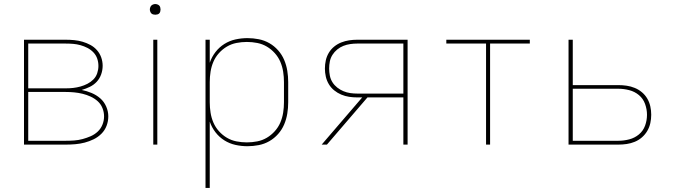

<svg xmlns="http://www.w3.org/2000/svg" viewBox="-20 -717 3340 952"><path d="M99 0V-520H306Q327 -520 348 -518Q369 -516 389.5 -510Q410 -504 428.5 -494Q447 -484 461 -468Q475 -452 482 -432Q489 -412 489 -391Q489 -369 481.5 -348Q474 -327 459.5 -311.5Q445 -296 425.5 -286.5Q406 -277 385 -271Q410 -266 434 -256Q458 -246 477 -229.5Q496 -213 506.5 -189Q517 -165 517 -140Q517 -116 508.5 -93.5Q500 -71 483 -54Q466 -37 444.5 -26.5Q423 -16 400 -10Q377 -4 353.5 -2Q330 0 306 0ZM120 -279H306Q325 -279 343 -281Q361 -283 379 -288Q397 -293 413.5 -301.5Q430 -310 443 -323Q456 -336 462 -354Q468 -372 468 -390Q468 -409 462 -426.5Q456 -444 443 -457.5Q430 -471 413.5 -479.5Q397 -488 379 -493Q361 -498 343 -499.5Q325 -501 306 -501H120ZM306 -19Q327 -19 348 -20.5Q369 -22 389.5 -27.5Q410 -33 429.5 -41.5Q449 -50 464.5 -64.5Q480 -79 488 -99Q496 -119 496 -140Q496 -161 488 -181Q480 -201 464.5 -215Q449 -229 429.5 -238Q410 -247 389.5 -252Q369 -257 348 -259Q327 -261 306 -261H120V-19Z M740 0V-520H760V0ZM750 -644Q745 -644 739.5 -645.5Q734 -647 730.5 -650.5Q727 -654 725 -659.5Q723 -665 723 -670Q723 -675 725 -680.5Q727 -686 730.5 -689.5Q734 -693 739.5 -695Q745 -697 750 -697Q755 -697 760.5 -695Q766 -693 769.5 -689.5Q773 -686 774.5 -680.5Q776 -675 776 -670Q776 -665 774.5 -659.5Q773 -654 769.5 -650.5Q766 -647 760.5 -645.5Q755 -644 750 -644Z M999 215V-520H1020V-406Q1030 -435 1048.5 -459Q1067 -483 1092.5 -499Q1118 -515 1147.5 -521.5Q1177 -528 1207 -528Q1235 -528 1263 -522.5Q1291 -517 1315.5 -503Q1340 -489 1359 -467.5Q1378 -446 1389 -420Q1400 -394 1404.5 -366Q1409 -338 1409 -310V-210Q1409 -182 1404.5 -154Q1400 -126 1389 -100Q1378 -74 1359 -52.5Q1340 -31 1315.5 -17Q1291 -3 1263 2.5Q1235 8 1207 8Q1177 8 1147.5 1.5Q1118 -5 1092.5 -21Q1067 -37 1048.5 -61Q1030 -85 1020 -114V215ZM1204 -11Q1230 -11 1255.5 -16Q1281 -21 1303 -34Q1325 -47 1342.5 -66.5Q1360 -86 1370 -109.5Q1380 -133 1384 -158.5Q1388 -184 1388 -210V-310Q1388 -336 1384 -361.5Q1380 -387 1370 -410.5Q1360 -434 1342.5 -453.5Q1325 -473 1303 -486Q1281 -499 1255.5 -504Q1230 -509 1204 -509Q1178 -509 1152.5 -504Q1127 -499 1105 -486Q1083 -473 1065.5 -453.5Q1048 -434 1038 -410.5Q1028 -387 1024 -361.5Q1020 -336 1020 -310V-210Q1020 -184 1024 -158.5Q1028 -133 1038 -109.5Q1048 -86 1065.5 -66.5Q1083 -47 1105 -34Q1127 -21 1152.5 -16Q1178 -11 1204 -11Z M1601 0H1575L1776 -234H1751Q1731 -234 1711 -237Q1691 -240 1672 -248Q1653 -256 1637 -269Q1621 -282 1610.5 -299.5Q1600 -317 1595.5 -337Q1591 -357 1591 -377Q1591 -398 1595.5 -418Q1600 -438 1610.5 -455.5Q1621 -473 1637 -486Q1653 -499 1672 -506.5Q1691 -514 1711 -517Q1731 -520 1751 -520H2001V0H1980V-234H1802ZM1980 -253V-501H1751Q1734 -501 1716.5 -498.5Q1699 -496 1682.5 -489.5Q1666 -483 1652 -471.5Q1638 -460 1628.5 -445Q1619 -430 1615.5 -412.5Q1612 -395 1612 -377Q1612 -360 1615.5 -342Q1619 -324 1628.5 -309Q1638 -294 1652 -283Q1666 -272 1682.5 -265Q1699 -258 1716.5 -255.5Q1734 -253 1751 -253Z M2390 0V-501H2193V-520H2607V-501H2410V0Z M2799 0V-520H2820V-295H3046Q3067 -295 3087.5 -292Q3108 -289 3127.5 -281Q3147 -273 3163 -259.5Q3179 -246 3189.5 -228Q3200 -210 3204.5 -189.5Q3209 -169 3209 -148Q3209 -127 3204.5 -106.5Q3200 -86 3189.5 -68Q3179 -50 3163 -36Q3147 -22 3127.5 -14Q3108 -6 3087.5 -3Q3067 0 3046 0ZM2820 -19H3046Q3073 -19 3100 -26Q3127 -33 3148 -50.5Q3169 -68 3178.5 -94Q3188 -120 3188 -148Q3188 -175 3178.5 -201.5Q3169 -228 3148 -245.5Q3127 -263 3100 -270Q3073 -277 3046 -277H2820Z"/></svg>

Font: Iosevka Aile Thin
Style: Regular
Weight: 100
Designer: Belleve Invis
Foundry: Belleve Invis
Version: Version 31.1.0; ttfautohint (v1.8.4)